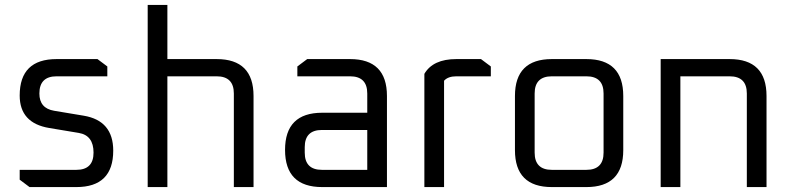

<svg xmlns="http://www.w3.org/2000/svg" viewBox="-20 -760 3210 780"><path d="M60 -30V-70H290Q360 -70 360 -140Q360 -210 300 -220L180 -240Q60 -260 60 -372Q60 -520 210 -520H376L416 -490V-450H210Q140 -450 140 -380Q140 -320 200 -310L320 -290Q440 -270 440 -148Q440 0 290 0H100Z M580 0V-740H660V-520H860Q1010 -520 1010 -370V0H930V-380Q930 -450 860 -450H660V0Z M1289 0Q1138 0 1138 -151Q1138 -302 1289 -302H1472V-380Q1472 -450 1402 -450H1188V-490L1228 -520H1402Q1552 -520 1552 -370V0ZM1218 -140Q1218 -70 1288 -70H1472V-232H1288Q1218 -232 1218 -162Z M1704 0V-460Q1739 -520 1834 -520H1934L1974 -490V-450H1834Q1800 -450 1784 -432V0Z M2072 -150V-370Q2072 -520 2222 -520H2362Q2512 -520 2512 -370V-150Q2512 0 2362 0H2222Q2072 0 2072 -150ZM2152 -140Q2152 -70 2222 -70H2362Q2432 -70 2432 -140V-380Q2432 -450 2362 -450H2222Q2152 -450 2152 -380Z M2664 0V-520H2944Q3094 -520 3094 -370V0H3014V-380Q3014 -450 2944 -450H2744V0Z"/></svg>

Font: Oxanium
Style: Regular
Weight: 400
Designer: Severin Meyer
Version: Version 1.001